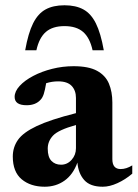

<svg xmlns="http://www.w3.org/2000/svg" viewBox="-20 -695 522 728"><path d="M369.5 13Q322 13 299.5 -12.2Q277 -37.5 273.5 -78.5Q257 -33 224.5 -10Q192 13 149.5 13Q96 13 62.2 -15.2Q28.5 -43.5 28.5 -101.5Q28.5 -136.5 48 -164.5Q67.5 -192.5 119.2 -217Q171 -241.5 268 -266V-323.5Q268 -352 251.8 -369.2Q235.5 -386.5 200.5 -386.5Q177.5 -386.5 155 -379.5Q150.5 -352.5 145.8 -338.2Q141 -324 134 -317Q115.5 -296 81 -296Q35.5 -296 35.5 -327.5Q35.5 -348.5 54.5 -369.2Q73.5 -390 105.8 -407Q138 -424 177.8 -434Q217.5 -444 259 -444Q316 -444 348 -426.5Q380 -409 393 -378Q406 -347 406 -306.5V-91.5Q406 -54 437.5 -54Q459 -54 481.5 -68V-36.5Q455 -14 425.2 -0.5Q395.5 13 369.5 13ZM161 -131.5Q161 -99.5 175 -85Q189 -70.5 211.5 -70.5Q235 -70.5 251.5 -89Q268 -107.5 268 -133V-221Q201.5 -202.5 181.2 -181Q161 -159.5 161 -131.5ZM224.5 -596Q179.5 -596 154 -574Q128.5 -552 118 -504.5H75.5Q87 -569.5 105.5 -606.5Q124 -643.5 152.8 -659.2Q181.5 -675 224.5 -675Q267.5 -675 296.2 -659.2Q325 -643.5 343.5 -606.5Q362 -569.5 373.5 -504.5H331Q320.5 -552 295 -574Q269.5 -596 224.5 -596Z"/></svg>

Font: Newsreader Text
Style: Bold
Weight: 700
Designer: Hugues Gentile
Foundry: Production Type
Version: Version 1.001